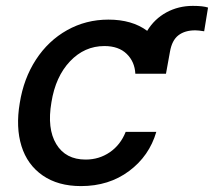

<svg xmlns="http://www.w3.org/2000/svg" viewBox="-20 -619 724 650"><path d="M541.9 -369.3H438.2Q436.1 -410.2 408.9 -436.6Q381.7 -463.1 333.5 -463.1Q266 -463.1 217 -411.4Q168 -359.7 154.1 -272.7Q138.8 -183.6 170.5 -131.2Q202.1 -78.8 269.9 -78.8Q315.7 -78.8 351.9 -103.7Q388.1 -128.6 405.5 -172.6H509.2Q485.4 -90.9 417.1 -40Q348.7 11 254.3 11Q176.5 11 124.5 -25Q72.4 -61.1 52.7 -124.6Q33 -188.2 46.9 -270.2Q60 -353 101.7 -417.1Q143.5 -481.2 207.2 -516.9Q271 -552.6 346.9 -552.6Q427.2 -552.6 478.3 -514.6Q502.8 -555 543.5 -577.1Q584.2 -599.1 632.8 -599.1Q667.6 -599.1 684.3 -593.4L671.2 -513.1Q652 -516.3 641 -516.3Q605.8 -516.3 584 -499.5Q562.1 -482.6 555.4 -443.9Z"/></svg>

Font: Karasuma Gothic
Style: Medium Italic
Weight: 500
Italic angle: 9.39998°
Designer: Rasmus Andersson / Ryoko Nishizuka
Foundry: Genbu
Version: Version 1.00